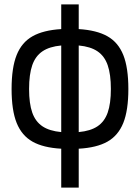

<svg xmlns="http://www.w3.org/2000/svg" viewBox="-20 -679 640 878"><path d="M260 1Q178 -3.5 128.8 -31.2Q79.5 -59 56.2 -116.8Q33 -174.5 33 -272Q33 -369.5 56.2 -427.5Q79.5 -485.5 128.8 -513.2Q178 -541 260 -546V-659H340V-546Q422 -541 471.2 -513.2Q520.5 -485.5 543.8 -427.5Q567 -369.5 567 -272Q567 -174.5 543.8 -116.8Q520.5 -59 471.2 -31.2Q422 -3.5 340 1V179H260ZM260 -75V-471Q206 -466 174 -444.2Q142 -422.5 127.5 -380.8Q113 -339 113 -272Q113 -205.5 127.5 -164.2Q142 -123 174 -101.5Q206 -80 260 -75ZM487 -272Q487 -339 472.5 -380.8Q458 -422.5 426 -444.2Q394 -466 340 -471V-75Q394 -80 426 -101.5Q458 -123 472.5 -164.2Q487 -205.5 487 -272Z"/></svg>

Font: JuliaMono
Style: Regular
Weight: 400
Monospace: yes
Designer: cormullion
Foundry: corm
Version: Version 0.055; ttfautohint (v1.8.4)